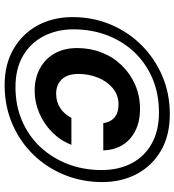

<svg xmlns="http://www.w3.org/2000/svg" viewBox="18 -767 755 831"><g transform="rotate(90 395.5 -351.5)"><path d="M349 6Q258 6 192 -32.5Q126 -71 90 -137Q54 -203 54 -288Q54 -376 86 -452.5Q118 -529 175.5 -586.5Q233 -644 309 -676.5Q385 -709 474 -709Q566 -709 631.5 -671Q697 -633 732.5 -567Q768 -501 768 -417Q768 -329 736.5 -252Q705 -175 648 -117Q591 -59 514.5 -26.5Q438 6 349 6ZM372 -124Q318 -124 276 -147Q234 -170 211 -211Q188 -252 188 -308Q188 -365 207.5 -414.5Q227 -464 263 -501Q299 -538 347 -559Q395 -580 452 -580Q530 -580 579 -538Q628 -496 631 -421H513Q509 -452 488.5 -469.5Q468 -487 433 -487Q391 -487 361 -461.5Q331 -436 315.5 -396.5Q300 -357 300 -314Q300 -266 323.5 -241.5Q347 -217 385 -217Q421 -217 447.5 -234.5Q474 -252 490 -283H607Q588 -235 552 -199.5Q516 -164 469.5 -144Q423 -124 372 -124ZM357 -41Q437 -41 503 -69.5Q569 -98 616.5 -149Q664 -200 690 -267.5Q716 -335 716 -414Q716 -487 687 -543Q658 -599 602 -630.5Q546 -662 467 -662Q386 -662 320 -634Q254 -606 206.5 -556Q159 -506 133 -438.5Q107 -371 107 -292Q107 -220 136.5 -163Q166 -106 221.5 -73.5Q277 -41 357 -41Z"/></g></svg>

Font: DM Sans 9pt
Style: Bold Italic
Weight: 700
Italic angle: -10°
Version: Version 4.004;gftools[0.9.30]